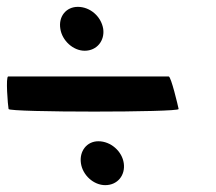

<svg xmlns="http://www.w3.org/2000/svg" viewBox="-31 -620 630 560"><path d="M-6 -302C-4 -292 492 -292 490 -302C488 -312 468 -397 461 -397H-7C-15 -397 -8 -312 -6 -302ZM205 -144C210 -109 242 -80 276 -80C312 -80 335 -109 330 -144C325 -179 292 -208 256 -208C222 -208 200 -179 205 -144ZM145 -536C150 -502 182 -472 216 -472C252 -472 275 -502 270 -536C264 -572 232 -600 196 -600C162 -600 139 -572 145 -536Z"/></svg>

Font: Ampere
Style: SCRevIta
Weight: 400
Version: Version 1